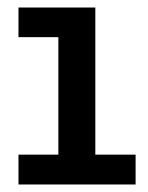

<svg xmlns="http://www.w3.org/2000/svg" viewBox="-20 -491 395 511"><path d="M135.3 -22V-471H233.7V-22ZM29.2 0V-79.4H340.9V0ZM29.2 -392.1V-471H210.6V-392.1Z"/></svg>

Font: BioRhyme ExtraBold
Style: Regular
Weight: 800
Designer: Aoife Mooney
Foundry: Aoife Mooney Type
Version: Version 1.600;gftools[0.9.33]